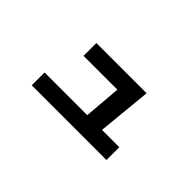

<svg xmlns="http://www.w3.org/2000/svg" viewBox="-29 -732 1059 1059"><g transform="rotate(45 500.0 -202.5)"><path d="M791 6H208V-94H541L559 -311H295V-411H687L656 -94H791Z"/></g></svg>

Font: NanumGothicCoding
Style: Bold
Weight: 700
Monospace: yes
Designer: Kwon Bruce; Nicolas Noh; Sung-woo Choi; Go-un Cha; Soo-hyun Park;
Foundry: NHN Corporation
Version: Version 2.000;PS 1;hotconv 1.0.49;makeotf.lib2.0.14853